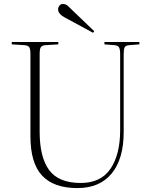

<svg xmlns="http://www.w3.org/2000/svg" viewBox="-20 -944 770 978"><path d="M374 14Q254 14 194.5 -49.5Q135 -113 135 -250V-668Q135 -694 129 -703.5Q123 -713 103 -714L40 -718V-730H277V-718L212 -714Q196 -713 189 -705Q182 -697 182 -668V-273Q182 -143 230.5 -77.5Q279 -12 391 -12Q494 -12 543 -84.5Q592 -157 592 -281V-668Q592 -692 586.5 -702.5Q581 -713 561 -714L512 -718V-730H690V-718L639 -714Q620 -713 615 -703Q610 -693 610 -667V-271Q610 -135 549 -60.5Q488 14 374 14ZM454 -777 308 -856Q276 -874 276 -896Q276 -907 283 -915.5Q290 -924 301 -924Q309 -924 317 -920Q325 -916 338 -902L460 -785Z"/></svg>

Font: Display Extralight
Style: Regular
Weight: 200
Designer: Latin by Veronika Burian and Jose Scaglione. Greek by Irene Vlachou. Cyrillic by Vera Evstafieva.
Foundry: TypeTogether
Version: Version 3.002